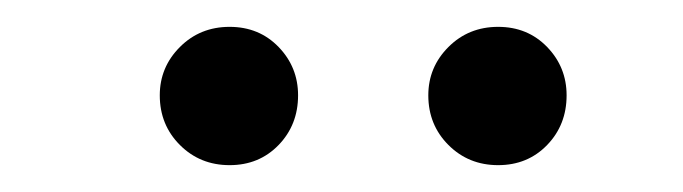

<svg xmlns="http://www.w3.org/2000/svg" viewBox="-20 -750 509 143"><path d="M151 -627Q129 -627 114 -642Q99 -657 99 -679Q99 -700 114 -715Q129 -730 151 -730Q173 -730 187.5 -715Q202 -700 202 -679Q202 -657 187.5 -642Q173 -627 151 -627ZM351 -627Q329 -627 314 -642Q299 -657 299 -679Q299 -700 314 -715Q329 -730 351 -730Q373 -730 387.5 -715Q402 -700 402 -679Q402 -657 387.5 -642Q373 -627 351 -627Z"/></svg>

Font: ComfortaaLight
Style: Regular
Weight: 300
Designer: Johan Aakerlund
Foundry: Johan Aakerlund
Version: Version 3.104; ttfautohint (v1.8.1.43-b0c9)